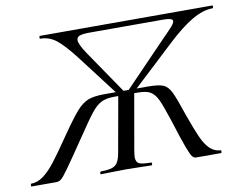

<svg xmlns="http://www.w3.org/2000/svg" viewBox="-98 -721 1036 817"><g transform="rotate(-10 420.5 -312.5)"><path d="M-24 -12Q2 -12 27.5 -30Q53 -48 82 -85.5Q111 -123 158 -192Q205 -260 229.5 -287Q254 -314 279 -323.5Q304 -333 351 -333H535Q582 -333 602.5 -324.5Q623 -316 636.5 -288Q650 -260 675 -185Q698 -120 714 -84.5Q730 -49 749.5 -31Q769 -13 795 -12Q797 -12 797 -8Q797 0 794 0H686Q677 0 670 -8.5Q663 -17 649.5 -53Q636 -89 610 -172Q588 -240 575 -267Q562 -294 544 -304.5Q526 -315 490 -315H389Q353 -315 331.5 -304Q310 -293 288.5 -266Q267 -239 218 -166Q159 -79 136 -47Q113 -15 103.5 -7.5Q94 0 83 0H-25Q-27 0 -26.5 -6Q-26 -12 -24 -12ZM273 -4Q273 -7 274.5 -9.5Q276 -12 277 -12Q310 -12 326.5 -18Q343 -24 351 -38.5Q359 -53 364 -83L407 -324H476L433 -79Q429 -53 429 -47Q429 -25 442.5 -18.5Q456 -12 495 -12Q497 -12 497 -6Q497 0 495 0Q465 0 449 -1L386 -2L321 -1Q304 0 275 0Q273 0 273 -4ZM120 -613Q118 -613 118.5 -619Q119 -625 121 -625H866Q869 -625 868.5 -619Q868 -613 865 -613Q824 -613 776 -585Q728 -557 666 -499L471 -317L447 -326L634 -520Q666 -552 678.5 -566.5Q691 -581 691 -589Q691 -602 651 -602H332Q302 -602 289 -597Q276 -592 276 -579Q276 -561 305 -518L436 -326L410 -317L269 -502Q223 -562 191.5 -587.5Q160 -613 120 -613Z"/></g></svg>

Font: Cormorant Garamond Medium
Style: Italic
Weight: 500
Italic angle: -10°
Designer: Christian Thalmann (Catharsis Fonts)
Foundry: Catharsis Fonts
Version: Version 4.000